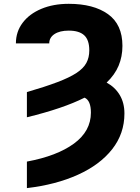

<svg xmlns="http://www.w3.org/2000/svg" viewBox="-20 -757 723 990"><path d="M118.7 -152.3V-282.2Q212.9 -309.6 275.4 -333.3Q337.9 -356.9 374 -380.6Q410.2 -404.3 425.3 -432.4Q440.4 -460.4 440.4 -497.1Q440.4 -550.8 414.3 -575Q388.2 -599.1 334.5 -599.1Q288.1 -599.1 261 -581.3Q233.9 -563.5 233.9 -533.2H62Q62 -593.3 96.7 -639.4Q131.3 -685.5 193.1 -711.4Q254.9 -737.3 334.5 -737.3Q462.4 -737.3 536.9 -684.1Q611.3 -630.9 611.3 -520.5Q611.3 -465.3 591.6 -418.2Q571.8 -371.1 529.8 -331.1Q573.2 -307.6 597.4 -267.1Q621.6 -226.6 621.6 -171.9Q621.6 -67.9 558.3 12.5Q495.1 92.8 381.8 144Q268.6 195.3 118.7 212.9V76.2Q273.9 47.4 361.3 -16.6Q448.7 -80.6 448.7 -176.3Q448.7 -238.8 416 -253.4Q305.7 -197.8 118.7 -152.3Z"/></svg>

Font: Inter Extra Bold
Style: Regular
Weight: 800
Designer: Rasmus Andersson
Foundry: rsms
Version: Version 4.000;git-3c8e0fc